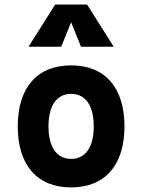

<svg xmlns="http://www.w3.org/2000/svg" viewBox="-20 -815 626 845"><path d="M293 9.8C441.9 9.8 527.8 -87.9 527.8 -258.8C527.8 -429.7 441.9 -527.3 293 -527.3C144 -527.3 58.1 -429.7 58.1 -258.8C58.1 -87.9 144 9.8 293 9.8ZM293 -115.7C230 -115.7 193.4 -167.5 193.4 -258.8C193.4 -350.6 230 -401.9 293 -401.9C356.4 -401.9 392.6 -350.6 392.6 -258.8C392.6 -167.5 356.4 -115.7 293 -115.7ZM105.5 -609.4H249.5L293 -717.3L336.4 -609.4H480.5L363.3 -794.9H222.7Z"/></svg>

Font: Cascadia Code
Style: Bold
Weight: 700
Monospace: yes
Designer: Aaron Bell
Foundry: Saja Typeworks
Version: Version 2404.023